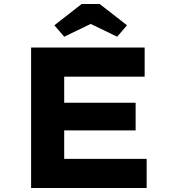

<svg xmlns="http://www.w3.org/2000/svg" viewBox="-20 -937 858 957"><path d="M135 0V-700H701V-555H300V-145H711V0ZM221 -287V-425H656V-287ZM300 -754 251 -811 387 -917H477L613 -811L564 -754L417 -825H447Z"/></svg>

Font: Lexend Giga
Style: Bold
Weight: 700
Version: Version 1.007